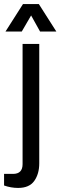

<svg xmlns="http://www.w3.org/2000/svg" viewBox="-61 -742 297 944"><path d="M136 -587 92 -666 46 -587H-34L52 -722H130L216 -587ZM28 182Q-7 182 -41 170V113H3Q50 113 50 65V-526H132V61Q132 113 107.5 147.5Q83 182 28 182Z"/></svg>

Font: Archivo Narrow
Style: Regular
Weight: 400
Designer: Hector Gatti
Foundry: Omnibus-Type
Version: Version 1.003